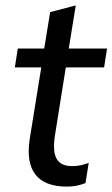

<svg xmlns="http://www.w3.org/2000/svg" viewBox="-20 -683 417 712"><path d="M229 9Q146 9 111.5 -35.5Q77 -80 90 -166L133 -433H35L46 -503H144L166 -638L261 -663L235 -503H377L366 -433H224L183 -176Q175 -118 191 -92.5Q207 -67 247 -67Q266 -67 281 -70.5Q296 -74 309 -79L297 -4Q281 2 264.5 5.5Q248 9 229 9Z"/></svg>

Font: Mulish ExtraLight Medium
Style: Italic
Weight: 500
Italic angle: -9°
Version: Version 3.603